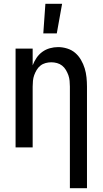

<svg xmlns="http://www.w3.org/2000/svg" viewBox="-20 -776 540 1011"><path d="M348 215V-320Q348 -335 346.5 -350.5Q345 -366 340 -380Q335 -394 327 -407.5Q319 -421 307 -430.5Q295 -440 280 -444Q265 -448 250 -448Q235 -448 220 -444Q205 -440 193 -430.5Q181 -421 173 -407.5Q165 -394 160 -380Q155 -366 153.5 -350.5Q152 -335 152 -320V0H62V-520H152V-432Q160 -453 172.5 -471.5Q185 -490 203 -503Q221 -516 242.5 -522Q264 -528 286 -528Q310 -528 334 -520.5Q358 -513 376 -497.5Q394 -482 406.5 -460.5Q419 -439 426 -416Q433 -393 435.5 -368.5Q438 -344 438 -320V215ZM208 -600 219 -756H307L279 -600Z"/></svg>

Font: Iosevka Term Medium
Style: Regular
Weight: 500
Monospace: yes
Designer: Belleve Invis
Foundry: Belleve Invis
Version: Version 26.3.1